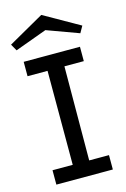

<svg xmlns="http://www.w3.org/2000/svg" viewBox="-119 -834 584 890"><g transform="rotate(-15 172.5 -389.0)"><path d="M38 -589H308V-520H215L213 -69H308V0H37V-69H134V-520H38ZM173 -778 344 -681 326 -649 173 -705 20 -649 2 -681Z"/></g></svg>

Font: Podkova
Style: Regular
Weight: 400
Designer: Ilya Yudin
Foundry: Cyreal (www.cyreal.org)
Version: Version 2.103